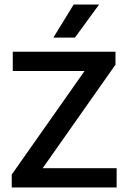

<svg xmlns="http://www.w3.org/2000/svg" viewBox="-20 -822 563 842"><path d="M31.5 0V-56.5L364.5 -530L367.5 -510.5H36V-595H486.5V-538.5L153.5 -65L150.5 -84.5H491.5V0ZM214 -657 303 -802H414.5L308.5 -657Z"/></svg>

Font: Encode Sans SC Medium
Style: Regular
Weight: 500
Version: Version 3.002